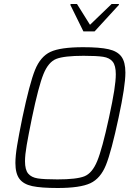

<svg xmlns="http://www.w3.org/2000/svg" viewBox="-20 -932 670 960"><path d="M57 -117Q57 -152 65.5 -204Q74 -256 92 -344Q128 -515 155 -582Q182 -649 232 -672.5Q282 -696 396 -696Q478 -696 522.5 -686Q567 -676 587 -649Q607 -622 607 -569Q607 -502 573 -344Q537 -175 510 -107.5Q483 -40 432 -16Q381 8 268 8Q185 8 141 -1.5Q97 -11 77 -38Q57 -65 57 -117ZM525 -344Q543 -427 551 -478Q559 -529 559 -561Q559 -604 543.5 -623.5Q528 -643 496 -648Q464 -653 398 -653Q301 -653 261.5 -637.5Q222 -622 197.5 -562Q173 -502 140 -344Q122 -256 113.5 -206.5Q105 -157 105 -126Q105 -83 121 -64Q137 -45 168.5 -40Q200 -35 267 -35Q363 -35 402 -50.5Q441 -66 466 -126.5Q491 -187 525 -344ZM397 -775 332 -907 333 -912H365L430 -808L538 -912H575L574 -907L453 -775Z"/></svg>

Font: Saira Semi Condensed ExtraLight
Style: Italic
Weight: 200
Width: 4
Italic angle: -12°
Designer: Hector Gatti with collaboration of the Omnibus-Type team
Foundry: Omnibus-Type
Version: Version 1.001; ttfautohint (v1.8)